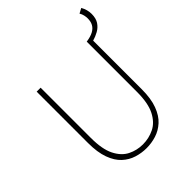

<svg xmlns="http://www.w3.org/2000/svg" viewBox="-228 -951 1096 1096"><g transform="rotate(-45 320.0 -403.0)"><path d="M532 -638 504 -660Q538 -665 559 -676.5Q580 -688 590 -706Q600 -724 600 -750Q600 -761 597 -775Q594 -789 586 -802L616 -818Q625 -802 629.5 -785.5Q634 -769 634 -752Q634 -716 619 -693.5Q604 -671 580.5 -658Q557 -645 532 -638ZM314 12Q274 12 235.5 0Q197 -12 166 -40.5Q135 -69 116.5 -119.5Q98 -170 98 -246V-660H130V-254Q130 -163 156 -111.5Q182 -60 224 -39Q266 -18 314 -18Q363 -18 406 -39Q449 -60 475.5 -111.5Q502 -163 502 -254V-660H532V-246Q532 -170 513 -119.5Q494 -69 462.5 -40.5Q431 -12 392.5 0Q354 12 314 12Z"/></g></svg>

Font: SourceSans3VF
Style: Regular
Weight: 200
Designer: Paul D. Hunt
Foundry: Adobe
Version: Version 3.052;hotconv 1.1.0;makeotfexe 2.6.0